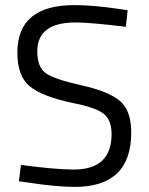

<svg xmlns="http://www.w3.org/2000/svg" viewBox="-20 -723 582 752"><path d="M276 -635Q126 -635 126 -522Q126 -459 160.5 -435.5Q195 -412 300.5 -388.5Q406 -365 450 -327.5Q494 -290 494 -204Q494 9 273 9Q200 9 90 -8L54 -13L62 -77Q198 -59 269 -59Q417 -59 417 -198Q417 -254 384.5 -278.5Q352 -303 263 -320Q146 -345 97 -384.5Q48 -424 48 -517Q48 -703 271 -703Q344 -703 446 -688L480 -683L473 -618Q334 -635 276 -635Z"/></svg>

Font: Titillium Web
Style: Regular
Weight: 400
Version: Version 1.002;PS 57.000;hotconv 1.0.70;makeotf.lib2.5.55311